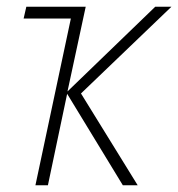

<svg xmlns="http://www.w3.org/2000/svg" viewBox="-20 -549 528 569"><path d="M85 0H122L179 -271L344 0H388L220 -272L488 -529H440L180 -278L234 -529H58L50 -494H190Z"/></svg>

Font: Noto Sans SemiCondensed ExtraLight
Style: Italic
Weight: 200
Width: 4
Italic angle: -12°
Designer: Monotype Design Team
Foundry: Monotype Imaging Inc.
Version: Version 2.013